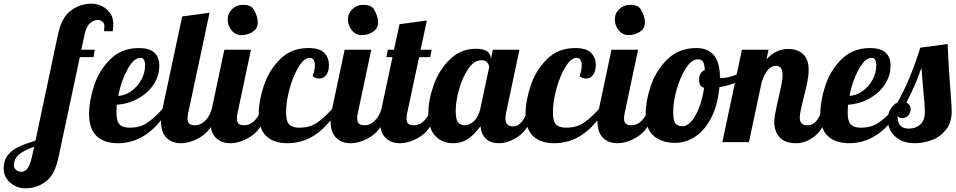

<svg xmlns="http://www.w3.org/2000/svg" viewBox="-228 -769 5172 1039"><path d="M-172.5 219.5C-148.8 239.8 -121.3 250 -90 250C-49.3 250 -12.7 237.8 20 213.5C52.7 189.2 75.7 144.7 89 80L204 -460H278L285 -500H212L229 -579C235 -609 244.7 -630.2 258 -642.5C271.3 -654.8 285 -661 299 -661C309.7 -661 318.7 -658 326 -652C333.3 -646 337 -637.7 337 -627C337 -623.7 336.3 -614.7 335 -600H382C384 -612 385 -625.7 385 -641C385 -672.3 373.2 -698.2 349.5 -718.5C325.8 -738.8 298.3 -749 267 -749C226.3 -749 189.2 -736.7 155.5 -712C121.8 -687.3 98.3 -643 85 -579L-36 -8C-74.7 4 -105.7 15.5 -129 26.5C-152.3 37.5 -171.3 52.3 -186 71C-200.7 89.7 -208 113.3 -208 142C-208 173.3 -196.2 199.2 -172.5 219.5ZM-56 83C-67.3 135 -86.3 161 -113 161C-123.7 161 -133 157.5 -141 150.5C-149 143.5 -153 136 -153 128C-153 102.7 -143.5 82.2 -124.5 66.5C-105.5 50.8 -78.3 37 -43 25Z M295 -32.5C322.3 -6.8 360.7 6 410 6C519.3 6 611 -55.7 685 -179H651C620.3 -145 592.2 -119.7 566.5 -103C540.8 -86.3 510 -78 474 -78C448.7 -78 430.3 -83.8 419 -95.5C407.7 -107.2 402 -129.3 402 -162C402 -168.7 402.7 -182 404 -202C444 -204.7 481.7 -215.5 517 -234.5C552.3 -253.5 580.7 -278.7 602 -310C623.3 -341.3 634 -375.7 634 -413C634 -477 597.3 -509 524 -509C461.3 -509 409.7 -488.8 369 -448.5C328.3 -408.2 299 -360.3 281 -305C263 -249.7 254 -199 254 -153C254 -98.3 267.7 -58.2 295 -32.5ZM482.5 -276C460.2 -260 436.7 -251.3 412 -250C422 -303.3 438.5 -351 461.5 -393C484.5 -435 508 -456 532 -456C548.7 -456 557 -442.3 557 -415C557 -387.7 550.2 -361.7 536.5 -337C522.8 -312.3 504.8 -292 482.5 -276Z M672.5 -24C692.2 -4 718 6 750 6C788 6 826.3 -6.8 865 -32.5C903.7 -58.2 935.3 -107 960 -179H918C910.7 -153 898.7 -131.8 882 -115.5C865.3 -99.2 847.3 -91 828 -91C813.3 -91 802.8 -93.8 796.5 -99.5C790.2 -105.2 787 -114.7 787 -128C787 -139.3 788.3 -150 791 -160L906 -700L758 -680L651 -179C645.7 -152.3 643 -130.7 643 -114C643 -74 652.8 -44 672.5 -24Z M1025 -605C1039 -587.7 1057 -579 1079 -579C1101 -579 1121.2 -585 1139.5 -597C1157.8 -609 1167 -626 1167 -648C1167 -670 1159.3 -693.8 1144 -719.5C1134 -735.2 1114.7 -743 1086 -743C1064 -743 1044.8 -735.3 1028.5 -720C1012.2 -704.7 1004 -686 1004 -664C1004 -642 1011 -622.3 1025 -605ZM939.5 -24C959.2 -4 985 6 1017 6C1055 6 1093.3 -6.8 1132 -32.5C1170.7 -58.2 1202.3 -107 1227 -179H1185C1177.7 -153 1165.7 -131.8 1149 -115.5C1132.3 -99.2 1114.3 -91 1095 -91C1080.3 -91 1069.8 -93.8 1063.5 -99.5C1057.2 -105.2 1054 -114.7 1054 -128C1054 -139.3 1055.3 -150 1058 -160L1130 -500H986L918 -179C912.7 -152.3 910 -130.7 910 -114C910 -74 919.8 -44 939.5 -24Z M1213 -32.5C1240.3 -6.8 1278.7 6 1328 6C1437.3 6 1529 -55.7 1603 -179H1569C1538.3 -145 1510.2 -119.7 1484.5 -103C1458.8 -86.3 1428 -78 1392 -78C1366.7 -78 1348.3 -83.8 1337 -95.5C1325.7 -107.2 1320 -129.3 1320 -162C1320 -199.3 1326.3 -241.3 1339 -288C1351.7 -334.7 1368 -374.3 1388 -407C1408 -439.7 1428 -456 1448 -456C1457.3 -456 1464.3 -452.3 1469 -445C1473.7 -437.7 1476 -427.7 1476 -415C1476 -397.7 1472 -378 1464 -356C1476 -348 1487.7 -344 1499 -344C1514.3 -344 1527 -350.3 1537 -363C1547 -375.7 1552 -393.7 1552 -417C1552 -443.7 1543.5 -465.7 1526.5 -483C1509.5 -500.3 1481 -509 1441 -509C1379 -509 1327.8 -488.8 1287.5 -448.5C1247.2 -408.2 1217.8 -360.3 1199.5 -305C1181.2 -249.7 1172 -199 1172 -153C1172 -98.3 1185.7 -58.2 1213 -32.5Z M1676 -605C1690 -587.7 1708 -579 1730 -579C1752 -579 1772.2 -585 1790.5 -597C1808.8 -609 1818 -626 1818 -648C1818 -670 1810.3 -693.8 1795 -719.5C1785 -735.2 1765.7 -743 1737 -743C1715 -743 1695.8 -735.3 1679.5 -720C1663.2 -704.7 1655 -686 1655 -664C1655 -642 1662 -622.3 1676 -605ZM1590.5 -24C1610.2 -4 1636 6 1668 6C1706 6 1744.3 -6.8 1783 -32.5C1821.7 -58.2 1853.3 -107 1878 -179H1836C1828.7 -153 1816.7 -131.8 1800 -115.5C1783.3 -99.2 1765.3 -91 1746 -91C1731.3 -91 1720.8 -93.8 1714.5 -99.5C1708.2 -105.2 1705 -114.7 1705 -128C1705 -139.3 1706.3 -150 1709 -160L1781 -500H1637L1569 -179C1563.7 -152.3 1561 -130.7 1561 -114C1561 -74 1570.8 -44 1590.5 -24Z M1857.5 -24C1877.2 -4 1903 6 1935 6C1973 6 2011.3 -6.8 2050 -32.5C2088.7 -58.2 2120.3 -107 2145 -179H2103C2095.7 -153 2083.7 -131.8 2067 -115.5C2050.3 -99.2 2032.3 -91 2013 -91C1998.3 -91 1987.8 -93.8 1981.5 -99.5C1975.2 -105.2 1972 -114.7 1972 -128C1972 -139.3 1973.3 -150 1976 -160L2040 -460H2100L2108 -500H2048L2082 -658L1934 -638L1904 -500H1871L1863 -460H1896L1836 -179C1830.7 -152.3 1828 -130.7 1828 -114C1828 -74 1837.8 -44 1857.5 -24Z M2128 -33C2153.3 -7 2185 6 2223 6C2255.7 6 2283.8 -2.5 2307.5 -19.5C2331.2 -36.5 2352.7 -58.7 2372 -86C2375.3 -56 2385.5 -33.2 2402.5 -17.5C2419.5 -1.8 2442 6 2470 6C2506.7 6 2543.2 -6.8 2579.5 -32.5C2615.8 -58.2 2646.3 -107 2671 -179H2629C2621 -151 2610.2 -128.3 2596.5 -111C2582.8 -93.7 2566.7 -85 2548 -85C2520.7 -85 2507 -99.3 2507 -128C2507 -139.3 2508.3 -150 2511 -160L2583 -500H2439L2428 -447V-454C2428 -469.3 2421.3 -481.7 2408 -491C2394.7 -500.3 2374.3 -505 2347 -505C2293 -505 2246.5 -486.2 2207.5 -448.5C2168.5 -410.8 2139.2 -364.8 2119.5 -310.5C2099.8 -256.2 2090 -204.3 2090 -155C2090 -99.7 2102.7 -59 2128 -33ZM2337.5 -114.5C2321.2 -98.8 2304.7 -91 2288 -91C2274 -91 2262.2 -95.7 2252.5 -105C2242.8 -114.3 2238 -135.7 2238 -169C2238 -202.3 2244 -240.8 2256 -284.5C2268 -328.2 2284.7 -365.5 2306 -396.5C2327.3 -427.5 2351.3 -443 2378 -443C2392 -443 2402.3 -438.8 2409 -430.5C2415.7 -422.2 2419 -413.7 2419 -405L2371 -179C2365 -151.7 2353.8 -130.2 2337.5 -114.5Z M2657 -32.5C2684.3 -6.8 2722.7 6 2772 6C2881.3 6 2973 -55.7 3047 -179H3013C2982.3 -145 2954.2 -119.7 2928.5 -103C2902.8 -86.3 2872 -78 2836 -78C2810.7 -78 2792.3 -83.8 2781 -95.5C2769.7 -107.2 2764 -129.3 2764 -162C2764 -199.3 2770.3 -241.3 2783 -288C2795.7 -334.7 2812 -374.3 2832 -407C2852 -439.7 2872 -456 2892 -456C2901.3 -456 2908.3 -452.3 2913 -445C2917.7 -437.7 2920 -427.7 2920 -415C2920 -397.7 2916 -378 2908 -356C2920 -348 2931.7 -344 2943 -344C2958.3 -344 2971 -350.3 2981 -363C2991 -375.7 2996 -393.7 2996 -417C2996 -443.7 2987.5 -465.7 2970.5 -483C2953.5 -500.3 2925 -509 2885 -509C2823 -509 2771.8 -488.8 2731.5 -448.5C2691.2 -408.2 2661.8 -360.3 2643.5 -305C2625.2 -249.7 2616 -199 2616 -153C2616 -98.3 2629.7 -58.2 2657 -32.5Z M3120 -605C3134 -587.7 3152 -579 3174 -579C3196 -579 3216.2 -585 3234.5 -597C3252.8 -609 3262 -626 3262 -648C3262 -670 3254.3 -693.8 3239 -719.5C3229 -735.2 3209.7 -743 3181 -743C3159 -743 3139.8 -735.3 3123.5 -720C3107.2 -704.7 3099 -686 3099 -664C3099 -642 3106 -622.3 3120 -605ZM3034.5 -24C3054.2 -4 3080 6 3112 6C3150 6 3188.3 -6.8 3227 -32.5C3265.7 -58.2 3297.3 -107 3322 -179H3280C3272.7 -153 3260.7 -131.8 3244 -115.5C3227.3 -99.2 3209.3 -91 3190 -91C3175.3 -91 3164.8 -93.8 3158.5 -99.5C3152.2 -105.2 3149 -114.7 3149 -128C3149 -139.3 3150.3 -150 3153 -160L3225 -500H3081L3013 -179C3007.7 -152.3 3005 -130.7 3005 -114C3005 -74 3014.8 -44 3034.5 -24Z M3309 -34C3337.7 -8.7 3376.7 4 3426 4C3466.7 4 3504.3 -8.3 3539 -33C3573.7 -57.7 3602 -92.7 3624 -138C3646 -183.3 3659.7 -236.3 3665 -297C3701.7 -303 3735.5 -313.2 3766.5 -327.5C3797.5 -341.8 3822.7 -359.3 3842 -380L3833 -407C3809.7 -390.3 3783.7 -376.2 3755 -364.5C3726.3 -352.8 3701 -347 3679 -347C3673.7 -347 3670 -347.3 3668 -348V-349C3668 -455.7 3625.3 -509 3540 -509C3477.3 -509 3425.3 -488.8 3384 -448.5C3342.7 -408.2 3312.7 -360.3 3294 -305C3275.3 -249.7 3266 -199.3 3266 -154C3266 -99.3 3280.3 -59.3 3309 -34ZM3514 -113.5C3498 -95.2 3482 -86 3466 -86C3446.7 -86 3433.3 -91.5 3426 -102.5C3418.7 -113.5 3415 -135 3415 -167C3415 -201 3421.3 -240.3 3434 -285C3446.7 -329.7 3463.3 -368 3484 -400C3504.7 -432 3526 -448 3548 -448C3561.3 -448 3570.7 -443.8 3576 -435.5C3581.3 -427.2 3584.7 -412 3586 -390C3565.3 -381.3 3555 -363.3 3555 -336C3555 -312 3564 -298 3582 -294C3576.7 -255.3 3568 -220.2 3556 -188.5C3544 -156.8 3530 -131.8 3514 -113.5Z M3990.5 -26.5C4009.5 -4.8 4039.3 6 4080 6C4114.7 6 4148.2 -6.5 4180.5 -31.5C4212.8 -56.5 4241.3 -105.7 4266 -179H4224C4212 -149 4200 -126.8 4188 -112.5C4176 -98.2 4160 -91 4140 -91C4125.3 -91 4115 -94.7 4109 -102C4103 -109.3 4100 -119.7 4100 -133C4100 -144.3 4102.2 -159.8 4106.5 -179.5C4110.8 -199.2 4115.7 -219.3 4121 -240C4129.7 -274 4136.3 -302.8 4141 -326.5C4145.7 -350.2 4148 -371.7 4148 -391C4148 -429 4138 -457.3 4118 -476C4098 -494.7 4071 -504 4037 -504C3992.3 -504 3953.3 -485.3 3920 -448L3931 -500H3787L3681 0H3825L3893 -321C3901 -348.3 3911.7 -370.5 3925 -387.5C3938.3 -404.5 3953.7 -413 3971 -413C3995 -413 4007 -396 4007 -362C4007 -348 4004.7 -329.7 4000 -307C3995.3 -284.3 3990.3 -261.3 3985 -238C3983.7 -233.3 3981.2 -222.7 3977.5 -206C3973.8 -189.3 3970.3 -172.2 3967 -154.5C3963.7 -136.8 3962 -121 3962 -107C3962 -75 3971.5 -48.2 3990.5 -26.5Z M4252 -32.5C4279.3 -6.8 4317.7 6 4367 6C4476.3 6 4568 -55.7 4642 -179H4608C4577.3 -145 4549.2 -119.7 4523.5 -103C4497.8 -86.3 4467 -78 4431 -78C4405.7 -78 4387.3 -83.8 4376 -95.5C4364.7 -107.2 4359 -129.3 4359 -162C4359 -168.7 4359.7 -182 4361 -202C4401 -204.7 4438.7 -215.5 4474 -234.5C4509.3 -253.5 4537.7 -278.7 4559 -310C4580.3 -341.3 4591 -375.7 4591 -413C4591 -477 4554.3 -509 4481 -509C4418.3 -509 4366.7 -488.8 4326 -448.5C4285.3 -408.2 4256 -360.3 4238 -305C4220 -249.7 4211 -199 4211 -153C4211 -98.3 4224.7 -58.2 4252 -32.5ZM4439.5 -276C4417.2 -260 4393.7 -251.3 4369 -250C4379 -303.3 4395.5 -351 4418.5 -393C4441.5 -435 4465 -456 4489 -456C4505.7 -456 4514 -442.3 4514 -415C4514 -387.7 4507.2 -361.7 4493.5 -337C4479.8 -312.3 4461.8 -292 4439.5 -276Z M4641 -12.5C4663 -0.2 4690 6 4722 6C4753.3 6 4784.2 0.3 4814.5 -11C4844.8 -22.3 4870.3 -41 4891 -67C4911.7 -93 4922 -126.3 4922 -167C4922 -185 4920.3 -214 4917 -254C4909 -353.3 4903.3 -445.7 4900 -531L4752 -511C4734.7 -455.7 4716.3 -404.2 4697 -356.5C4677.7 -308.8 4655 -261.7 4629 -215C4614.3 -207.7 4601.8 -195.8 4591.5 -179.5C4581.2 -163.2 4576 -144 4576 -122C4576 -100.7 4581.3 -80.2 4592 -60.5C4602.7 -40.8 4619 -24.8 4641 -12.5ZM4752 -95C4735.3 -80.3 4714.7 -73 4690 -73C4668.7 -73 4653.2 -78.7 4643.5 -90C4633.8 -101.3 4629 -119 4629 -143C4633 -134.3 4642 -130 4656 -130C4668.7 -130 4679.2 -135 4687.5 -145C4695.8 -155 4700 -166.3 4700 -179C4700 -194.3 4692.3 -206 4677 -214C4715 -287.3 4742 -350.3 4758 -403C4760 -377 4764.3 -326 4771 -250C4775 -214 4777 -186 4777 -166C4777 -133.3 4768.7 -109.7 4752 -95Z"/></svg>

Font: DonutKreme
Style: Regular
Weight: 400
Designer: Impallari Type
Foundry: Impallari Type
Version: Version 2.100